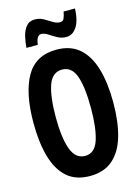

<svg xmlns="http://www.w3.org/2000/svg" viewBox="-136 -994 772 1076"><g transform="rotate(-15 250.0 -456.5)"><path d="M250 8Q167 8 116.5 -37Q66 -82 42.5 -165Q19 -248 19 -360Q19 -534 73.5 -629.5Q128 -725 249 -725Q331 -725 382 -680Q433 -635 457 -552.5Q481 -470 481 -358Q481 -246 457.5 -164Q434 -82 383 -37Q332 8 250 8ZM252 -108Q308 -108 330 -175Q352 -242 352 -358Q352 -482 329 -545.5Q306 -609 251 -609Q193 -609 170.5 -543Q148 -477 148 -359Q148 -241 172 -174.5Q196 -108 252 -108ZM90 -778Q92 -809 99.5 -842Q107 -875 125 -897.5Q143 -920 176 -920Q203 -920 226 -907Q249 -894 269.5 -881Q290 -868 310 -868Q326 -868 332.5 -881.5Q339 -895 344 -921H410Q407 -850 383 -814.5Q359 -779 322 -779Q295 -779 271.5 -792Q248 -805 227.5 -818.5Q207 -832 190 -832Q162 -832 156 -778Z"/></g></svg>

Font: Noto Sans Mono ExtraCondensed
Style: Bold
Weight: 700
Width: 2
Designer: Monotype Design Team
Foundry: Monotype Imaging Inc.
Version: Version 2.014